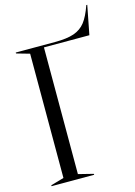

<svg xmlns="http://www.w3.org/2000/svg" viewBox="-128 -921 694 988"><g transform="rotate(-15 219.5 -427.0)"><path d="M20 -5 90 -25V-687L20 -707V-712H229Q293 -712 330.5 -725Q368 -738 391 -767.5Q414 -797 434 -854H439L409 -700H167V-25L247 -5V0H20Z"/></g></svg>

Font: Nyght Serif Light
Style: Regular
Weight: 300
Designer: Maksym Kobuzan
Version: Version 0.410